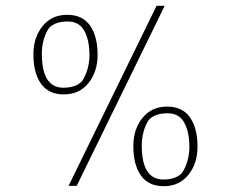

<svg xmlns="http://www.w3.org/2000/svg" viewBox="-20 -631 795 661"><path d="M519 -611H547L244 9H216ZM95 -444Q95 -502 126.5 -541Q158 -580 211 -580Q264 -580 290 -543Q316 -506 316 -442Q316 -384 284.5 -345Q253 -306 200 -306Q147 -306 121 -343Q95 -380 95 -444ZM262 -351Q274 -368 281 -392Q288 -416 288 -441Q288 -492 270.5 -524.5Q253 -557 213 -557Q170 -557 149 -535Q137 -518 130.5 -494.5Q124 -471 124 -447Q124 -329 198 -329Q241 -329 262 -351ZM439 -128Q439 -186 470.5 -225Q502 -264 555 -264Q608 -264 634 -227Q660 -190 660 -126Q660 -68 628.5 -29Q597 10 544 10Q491 10 465 -27Q439 -64 439 -128ZM606 -35Q618 -52 625 -76Q632 -100 632 -125Q632 -176 614.5 -208.5Q597 -241 557 -241Q514 -241 493 -219Q481 -202 474.5 -178.5Q468 -155 468 -131Q468 -13 542 -13Q585 -13 606 -35Z"/></svg>

Font: Grenze Thin
Style: Regular
Weight: 250
Designer: Renata Polastri
Foundry: Omnibus-Type
Version: Version 1.002; ttfautohint (v1.8)